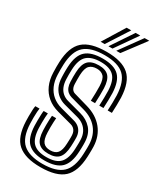

<svg xmlns="http://www.w3.org/2000/svg" viewBox="-246 -1087 1000 1183"><g transform="rotate(30 254.0 -495.0)"><path d="M254.8 10Q145.8 10 93.4 -35.4Q41 -80.8 36.8 -191Q36.2 -203.8 36.2 -226Q36.2 -248.2 37.2 -269.5Q38.2 -290.8 40.8 -300H70.5Q68.8 -293 67.6 -274.6Q66.5 -256.2 66.2 -234Q66 -211.8 66.8 -192.2Q70.5 -94.2 115.8 -54.1Q161 -14 254.8 -14Q352.8 -14 396.8 -55.4Q440.8 -96.8 444.8 -192.2Q445.2 -205 445.6 -216Q446 -227 446.1 -238.1Q446.2 -249.2 445.8 -262.8Q443.2 -327 407.6 -370.1Q372 -413.2 308.5 -430.8L206.5 -459Q190 -463.8 178.1 -474.2Q166.2 -484.8 159.9 -501Q153.5 -517.2 152.8 -538.8Q152 -559.5 152 -573.4Q152 -587.2 152.8 -607Q155 -663.5 178.9 -688.8Q202.8 -714 254.8 -714Q303.5 -714 326.4 -689.2Q349.2 -664.5 351.8 -606.2Q352.5 -587.2 351.9 -556.5Q351.2 -525.8 350 -500H320Q321.2 -527.2 321.9 -556.1Q322.5 -585 321.8 -605.5Q320 -654.5 302.6 -672.2Q285.2 -690 254.8 -690Q221 -690 202.8 -671.6Q184.5 -653.2 182.5 -603.5Q182 -589 182.1 -573.1Q182.2 -557.2 182.8 -539.8Q183.2 -526 186.9 -515.6Q190.5 -505.2 197.2 -498.6Q204 -492 213.2 -489.2L314.8 -460Q389.5 -438.8 431.2 -387.9Q473 -337 475.8 -264Q476.2 -252.5 476.1 -240Q476 -227.5 475.6 -215Q475.2 -202.5 474.8 -191Q470.2 -83.5 419.4 -36.8Q368.5 10 254.8 10ZM254.8 -38Q175.8 -38 138 -73.1Q100.2 -108.2 96.8 -193.2Q96.2 -209.8 96.4 -231.2Q96.5 -252.8 97.4 -271.9Q98.2 -291 100 -300H129.8Q128.2 -289 127.4 -270.9Q126.5 -252.8 126.4 -232.4Q126.2 -212 126.8 -194.2Q129.5 -122.8 159.6 -92.4Q189.8 -62 254.8 -62Q323.5 -62 352.8 -93.8Q382 -125.5 384.8 -194.8Q385.2 -207.5 385.6 -217.9Q386 -228.2 386.1 -238.4Q386.2 -248.5 385.8 -260.2Q384.8 -289 373.9 -311.5Q363 -334 343.4 -349.4Q323.8 -364.8 296 -372L193 -399.5Q165.5 -407 143.2 -424.1Q121 -441.2 107.5 -469.2Q94 -497.2 92.8 -537Q92.2 -552.5 92.1 -563.5Q92 -574.5 92.1 -584.9Q92.2 -595.2 92.8 -608.2Q96.2 -692 134.8 -727Q173.2 -762 254.8 -762Q336.2 -762 372.4 -725.9Q408.5 -689.8 411.8 -607.8Q412.5 -588.8 411.9 -556.6Q411.2 -524.5 409.8 -500H380Q381.2 -526 381.9 -557.2Q382.5 -588.5 381.8 -606.8Q379 -678.2 348.8 -708.1Q318.5 -738 254.8 -738Q191.5 -738 158.6 -709.5Q125.8 -681 122.8 -607.8Q121.8 -585.8 122 -571.6Q122.2 -557.5 122.8 -537.8Q123.8 -509 132.9 -486.8Q142 -464.5 159 -449.9Q176 -435.2 199.8 -428.8L302.2 -401.2Q351.2 -388.2 382.4 -353.5Q413.5 -318.8 415.8 -261.5Q416.2 -251.2 416.2 -241.9Q416.2 -232.5 415.9 -221.2Q415.5 -210 414.8 -193.5Q411.5 -111 374.6 -74.5Q337.8 -38 254.8 -38ZM254.8 -86Q205.8 -86 182.4 -110.9Q159 -135.8 156.8 -195.5Q156.2 -213 156.2 -232.4Q156.2 -251.8 157.1 -269.6Q158 -287.5 159.2 -300H189Q188 -288 187.1 -271.2Q186.2 -254.5 186.1 -235.1Q186 -215.8 186.8 -196.2Q188.5 -149.2 204.8 -129.6Q221 -110 254.8 -110Q290.5 -110 306.8 -130.2Q323 -150.5 324.8 -196.8Q325.5 -214 325.9 -224.5Q326.2 -235 326.2 -242.5Q326.2 -250 325.8 -258.2Q325.2 -272.5 320.1 -283.6Q315 -294.8 305.9 -302.2Q296.8 -309.8 283.5 -313.2L179.8 -341Q134 -353.2 101.8 -379.8Q69.5 -406.2 51.9 -445.6Q34.2 -485 32.8 -535Q32 -559.2 32 -575.5Q32 -591.8 32.8 -610Q37.2 -717 88.9 -763.5Q140.5 -810 254.8 -810Q364 -810 415.6 -764.6Q467.2 -719.2 471.8 -610Q472.5 -591 471.9 -557Q471.2 -523 469.8 -500H439.8Q441.2 -523.2 441.9 -556.1Q442.5 -589 441.8 -608.8Q437.8 -703.5 394.5 -744.8Q351.2 -786 254.8 -786Q158 -786 112.4 -745.8Q66.8 -705.5 62.8 -609Q61.8 -586.2 62 -571.1Q62.2 -556 62.8 -536Q64.2 -493 79 -459.4Q93.8 -425.8 120.9 -403.2Q148 -380.8 186.5 -370.2L289.8 -342.5Q310.2 -337 324.6 -325.6Q339 -314.2 347 -297.5Q355 -280.8 355.8 -259.2Q356.2 -249.5 356.1 -240.8Q356 -232 355.8 -221.6Q355.5 -211.2 354.8 -196Q352.2 -137.2 329.2 -111.6Q306.2 -86 254.8 -86ZM190.5 -845 286 -1000H319L219.2 -845ZM301.8 -845 414 -1000H447L330.5 -845ZM246.2 -845 350 -1000H383L274.8 -845Z"/></g></svg>

Font: Big Shoulders Inline Text Thin Black
Style: Regular
Weight: 900
Version: Version 2.002